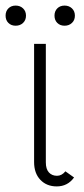

<svg xmlns="http://www.w3.org/2000/svg" viewBox="-42 -657 301 687"><path d="M162 -28Q179 -28 192 -44L223 -22Q200 10 161 10Q125 10 102.5 -13.5Q80 -37 80 -77V-500H122V-76Q122 -52 133 -40Q144 -28 162 -28ZM-22 -601Q-22 -617 -12 -627Q-2 -637 14 -637Q30 -637 40.5 -627Q51 -617 51 -601Q51 -585 40.5 -575Q30 -565 14 -565Q-2 -565 -12 -575Q-22 -585 -22 -601ZM153 -601Q153 -617 163 -627Q173 -637 189 -637Q205 -637 215.5 -627Q226 -617 226 -601Q226 -585 215.5 -575Q205 -565 189 -565Q173 -565 163 -575Q153 -585 153 -601Z"/></svg>

Font: Bellota Light
Style: Regular
Weight: 300
Designer: Kemie Guaida
Foundry: Kemie Guaida
Version: Version 4.001